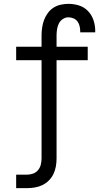

<svg xmlns="http://www.w3.org/2000/svg" viewBox="-20 -763 540 998"><path d="M64 215V145H119Q136 145 151.5 139.5Q167 134 177.5 121.5Q188 109 192 93Q196 77 196 60V-450H64V-520H196V-579Q196 -599 199 -619.5Q202 -640 209 -659Q216 -678 228.5 -695Q241 -712 258 -723Q275 -734 295.5 -738.5Q316 -743 336 -743Q364 -743 391 -734.5Q418 -726 437.5 -705.5Q457 -685 466 -658Q475 -631 475 -603V-595H397V-599Q397 -613 394 -626.5Q391 -640 383 -651Q375 -662 362 -667.5Q349 -673 336 -673Q320 -673 306.5 -664Q293 -655 286 -641Q279 -627 276.5 -611Q274 -595 274 -579V-520H436V-450H274V60Q274 81 270.5 101.5Q267 122 258 141Q249 160 234 175Q219 190 200.5 199Q182 208 161 211.5Q140 215 119 215Z"/></svg>

Font: Iosevka SS18
Style: Regular
Weight: 400
Monospace: yes
Designer: Belleve Invis
Foundry: Belleve Invis
Version: Version 25.1.1; ttfautohint (v1.8.4)